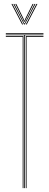

<svg xmlns="http://www.w3.org/2000/svg" viewBox="-20 -970 254 990"><path d="M105 0V-788H10V-792H204V-788H109V0ZM97 0V-780H10V-784H101V0ZM113 0V-784H204V-780H117V0ZM10 -796V-800H204V-796ZM39 -949.8H44L99 -844H94ZM49 -949.8H54L101 -857.8L105 -849.5H107L111 -857.8L158 -949.8H163L108 -844H104ZM59 -949.8H64L101.5 -873.8L105 -864H107L110.5 -873.8L148 -949.8H153L113 -869.2L108 -858.2H104L99 -869.2ZM168 -949.8H173L118 -844H113Z"/></svg>

Font: Big Shoulders Inline Thin
Style: Regular
Weight: 100
Designer: Patric King
Foundry: XO Type Co
Version: Version 2.002